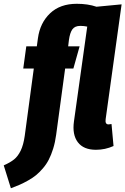

<svg xmlns="http://www.w3.org/2000/svg" viewBox="-101 -780 668 1023"><path d="M477.1 -117.2Q483.4 -117.2 493.2 -119.1L503.9 -2Q459.5 18.1 410.2 18.1Q344.2 18.1 313.7 -22.2Q283.2 -62.5 293 -132.8L363.8 -638.2Q346.2 -642.1 327.1 -642.1Q297.9 -642.1 284.7 -623.8Q271.5 -605.5 266.1 -565.9L262.2 -533.2H323.2L290 -415H246.1L198.2 -62Q192.9 -22 182.4 11.7Q171.9 45.4 158.9 70.6Q146 95.7 127.4 117.2Q108.9 138.7 91.1 153.3Q73.2 168 48.8 181.6Q24.4 195.3 4.4 204.1Q-15.6 212.9 -43 223.1L-81.1 101.1Q-46.4 85.9 -25.9 69.3Q-5.4 52.7 9.3 22.5Q23.9 -7.8 30.8 -56.2L79.1 -415H22.9L39.1 -533.2H95.2L101.1 -576.2Q112.3 -658.2 165.8 -709Q219.2 -759.8 308.1 -759.8Q367.2 -759.8 413.1 -744.1L546.9 -756.8L461.9 -145Q458 -117.2 477.1 -117.2Z"/></svg>

Font: Fira Sans Compressed ExtraBold
Style: Italic
Weight: 800
Width: 3
Italic angle: -8°
Designer: Carrois Corporate & Edenspiekermann AG
Foundry: Carrois Corporate GbR & Edenspiekermann AG
Version: Version 4.203;PS 004.203;hotconv 1.0.88;makeotf.lib2.5.64775